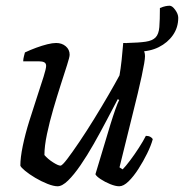

<svg xmlns="http://www.w3.org/2000/svg" viewBox="-20 -650 642 670"><path d="M462 -470Q454 -470 442.5 -472Q431 -474 422 -478L423 -500Q465 -501 488.5 -504.5Q512 -508 523 -519.5Q534 -531 536 -555.5Q538 -580 538 -622Q550 -627 558 -628.5Q566 -630 572 -630Q581 -630 591.5 -615.5Q602 -601 602 -588Q602 -554 583.5 -527.5Q565 -501 534 -485.5Q503 -470 462 -470ZM181 0Q167 0 145.5 -8.5Q124 -17 103 -29.5Q82 -42 67.5 -54Q53 -66 51 -72Q51 -100 59.5 -141Q68 -182 82 -227Q96 -272 109.5 -312.5Q123 -353 132 -382Q141 -411 141 -420Q141 -429 134.5 -432.5Q128 -436 116 -436H61Q61 -444 63.5 -453.5Q66 -463 67 -467Q86 -476 106.5 -483.5Q127 -491 145 -495.5Q163 -500 176 -500Q196 -500 209.5 -488.5Q223 -477 223 -459Q223 -451 214 -423Q205 -395 192 -354.5Q179 -314 166 -269.5Q153 -225 144 -182.5Q135 -140 135 -109Q147 -95 165 -83.5Q183 -72 191 -72Q197 -72 214.5 -95Q232 -118 257 -155Q282 -192 308.5 -235Q335 -278 358.5 -318.5Q382 -359 397 -387Q401 -409 404.5 -441Q408 -473 410 -500Q433 -500 450 -496Q467 -492 476.5 -481.5Q486 -471 486 -454Q486 -438 474.5 -384.5Q463 -331 442.5 -250Q422 -169 397 -66L408 -59Q418 -69 433.5 -89.5Q449 -110 464.5 -134Q480 -158 489 -176Q498 -176 504.5 -172.5Q511 -169 513 -164Q507 -142 493.5 -114.5Q480 -87 463 -60.5Q446 -34 428.5 -17Q411 0 396 0Q383 0 364.5 -7.5Q346 -15 331 -25Q316 -35 313 -42L366 -218Q375 -247 383 -269.5Q391 -292 396 -301L391 -304Q373 -270 351.5 -229Q330 -188 307 -147.5Q284 -107 261 -73.5Q238 -40 217.5 -20Q197 0 181 0Z"/></svg>

Font: Texturina Medium 12pt Light
Style: Italic
Weight: 300
Italic angle: -11°
Version: Version 1.002